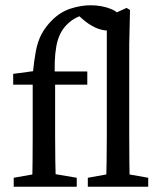

<svg xmlns="http://www.w3.org/2000/svg" viewBox="-20 -708 604 728"><path d="M102 0Q103 -48 103.5 -96Q104 -144 104 -193V-387H30V-428L135 -442L104 -426Q109 -478 116 -514.5Q123 -551 137.5 -578.5Q152 -606 177 -631Q209 -663 248 -675.5Q287 -688 324 -688Q365 -688 399.5 -674.5Q434 -661 441 -634Q440 -616 426.5 -604Q413 -592 391 -592Q341 -592 288 -640L263 -663L321 -660Q290 -651 269.5 -641Q249 -631 232 -613Q203 -584 193.5 -532Q184 -480 189 -400V-193Q189 -96 192 0ZM32 0V-34L134 -52H164L271 -34V0ZM147 -387V-437H311V-387ZM313 0V-34L414 -52H440L542 -34V0ZM382 0Q385 -96 385 -193V-644L460 -678L473 -670L470 -540V-193Q470 -144 470.5 -96Q471 -48 472 0Z"/></svg>

Font: Lisu Bosa
Style: Regular
Weight: 400
Designer: David Morse, Annie Olsen, Victor Gaultney, Frank Grießhammer (Latin)
Foundry: SIL International
Version: Version 2.000